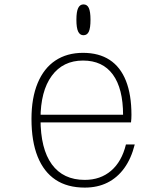

<svg xmlns="http://www.w3.org/2000/svg" viewBox="-20 -840 740 872"><path d="M150 -319H553L539 -317Q539 -438 492.5 -501.5Q446 -565 357 -565Q266 -565 215 -495.5Q164 -426 164 -300Q164 -164 215.5 -93.5Q267 -23 365 -23Q436 -23 484.5 -64.5Q533 -106 552 -184H592Q576 -120 544.5 -76.5Q513 -33 468 -10.5Q423 12 365 12Q286 12 232.5 -23.5Q179 -59 151 -128.5Q123 -198 123 -300Q123 -395 151 -462.5Q179 -530 231.5 -565Q284 -600 357 -600Q429 -600 478 -568Q527 -536 552 -473Q577 -410 577 -318Q577 -310 576.5 -301Q576 -292 575 -284H150ZM359 -680Q343 -680 335 -696.5Q327 -713 327 -750Q327 -787 335 -803.5Q343 -820 359 -820Q376 -820 383.5 -803.5Q391 -787 391 -750Q391 -713 383.5 -696.5Q376 -680 359 -680Z"/></svg>

Font: Martian Mono SemiExpanded Thin
Style: Regular
Weight: 250
Monospace: yes
Version: Version 0.930